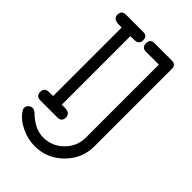

<svg xmlns="http://www.w3.org/2000/svg" viewBox="-224 -652 904 904"><g transform="rotate(45 228.0 -200.0)"><path d="M390.4 -28.6Q390.4 54 331.7 112.7Q272.9 171.4 190.2 171.4Q146.7 171.4 103.8 151.6Q58.3 130.9 35.2 96.9Q28.1 87.4 28.1 79.3Q28.1 67.1 37 58.8Q45.9 50.5 57.6 50.5Q67.9 50.5 79.3 60.8Q133.3 114 190.2 114Q249 114 290.9 72.1Q332.8 30.3 332.8 -28.6V-513.7H247.3Q218.8 -513.7 218.8 -542.2Q218.8 -570.6 247.3 -570.6H362.1Q390.4 -570.6 390.4 -542.7ZM199.7 -28.6Q199.7 0 171.4 0H57.1Q28.6 0 28.6 -28.6Q28.6 -50.5 48.3 -55.7Q54.9 -57.1 85.4 -57.1V-513.7Q82.8 -513.7 76.9 -513.7Q71.3 -513.4 67.9 -513.4Q28.6 -513.4 28.6 -542.2Q28.6 -570.6 57.1 -570.6H171.4Q199.7 -570.6 199.7 -542.2Q199.7 -520.8 180.2 -515.1Q173.6 -513.7 143.1 -513.7V-57.1Q145.5 -57.1 151.6 -57.1Q157.2 -57.4 160.4 -57.4Q199.7 -57.4 199.7 -28.6Z"/></g></svg>

Font: EnergyBar
Style: Regular
Weight: 400
Italic angle: -10°
Version: 1.0 2000-03-28